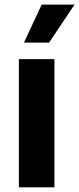

<svg xmlns="http://www.w3.org/2000/svg" viewBox="-20 -797 337 817"><path d="M60.4 0V-545.5H211.6V0ZM82 -615.8 157.3 -777.3H297.2L188.9 -615.8Z"/></svg>

Font: Inter Zeller
Style: Bold
Weight: 700
Designer: Rasmus Andersson; Joe Bland
Foundry: zeller
Version: Version 3.015;git-dec3a8cb1